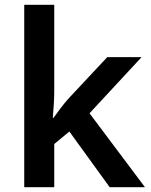

<svg xmlns="http://www.w3.org/2000/svg" viewBox="-20 -780 628 800"><path d="M206 -399V-760H81V0H206V-180L269 -232L437 0H584L353 -308L570 -542H427L267 -371C245 -347 220 -313 203 -289H200C203 -324 206 -365 206 -399Z"/></svg>

Font: Noto Sans Gurmukhi SemiBold
Style: Regular
Weight: 600
Designer: Jelle Bosma - Monotype Design Team
Foundry: Monotype Imaging Inc.
Version: Version 2.004